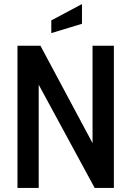

<svg xmlns="http://www.w3.org/2000/svg" viewBox="-20 -925 646 945"><path d="M66 0V-700H179L435.5 -220.5V-700H540.5V0H446L170.5 -508V0ZM232.5 -762V-824.5L383.5 -905V-808Z"/></svg>

Font: Cabin Condensed Medium
Style: Regular
Weight: 500
Width: 3
Designer: Pablo Impallari
Foundry: Pablo Impallari. http://www.impallari.com Igino Marini. http://www.ikern.com
Version: Version 3.001; ttfautohint (v1.8.3)